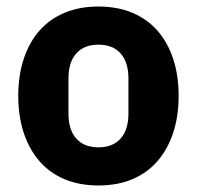

<svg xmlns="http://www.w3.org/2000/svg" viewBox="-20 -557 604 589"><path d="M282 12Q224 12 178.5 -7Q133 -26 101.5 -62Q70 -98 53 -149Q36 -200 36 -263Q36 -326 53 -377Q70 -428 101.5 -463.5Q133 -499 178.5 -518Q224 -537 282 -537Q340 -537 385.5 -518Q431 -499 462.5 -463.5Q494 -428 511 -377Q528 -326 528 -263Q528 -200 511 -149Q494 -98 462.5 -62Q431 -26 385.5 -7Q340 12 282 12ZM282 -105Q326 -105 350 -132Q374 -159 374 -209V-316Q374 -366 350 -393Q326 -420 282 -420Q238 -420 214 -393Q190 -366 190 -316V-209Q190 -159 214 -132Q238 -105 282 -105Z"/></svg>

Font: IBM Plex Arabic
Style: Bold
Weight: 700
Designer: Mike Abbink, Paul van der Laan, Pieter van Rosmalen, Wael Morcos, Khajak Apelian
Foundry: Bold Monday
Version: Version 1.0